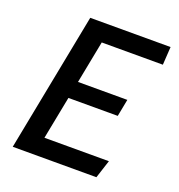

<svg xmlns="http://www.w3.org/2000/svg" viewBox="-132 -840 884 949"><g transform="rotate(20 310.0 -365.0)"><path d="M39.5 0H479.5L510.5 -95.5H171.5L215.5 -321H475L492.5 -411.5H233L276.5 -635H598L604 -730H181.5Z"/></g></svg>

Font: Monaspace Krypton Medium
Style: Italic
Weight: 500
Italic angle: -11°
Designer: Riley Cran & the Lettermatic Team
Foundry: Lettermatic
Version: Version 1.101 (Monaspace Krypton)